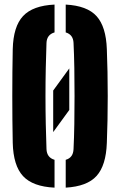

<svg xmlns="http://www.w3.org/2000/svg" viewBox="-20 -830 536 859"><path d="M224 9.5Q127 5 83.2 -42Q39.5 -89 37 -191Q35 -289.5 35 -400.8Q35 -512 37 -610Q39.5 -711.5 83.2 -758.2Q127 -805 224 -809.5V-685Q189.5 -675 188 -638Q186 -587 184.8 -526Q183.5 -465 183.5 -400.5Q183.5 -336 184.8 -275Q186 -214 188 -163Q189.5 -125 224 -115ZM274 9.5V-115Q307.5 -124.5 309 -163Q311.5 -214 312.5 -275Q313.5 -336 313.5 -400.5Q313.5 -465 312.5 -526Q311.5 -587 309 -638Q307.5 -675 274 -685V-809.5Q370 -804.5 412.2 -757.5Q454.5 -710.5 458 -610Q462 -510.5 462 -400Q462 -289.5 458 -191Q454.5 -90 412.2 -43Q370 4 274 9.5ZM218 -239V-425L290 -524V-338Z"/></svg>

Font: Big Shoulders Stencil Display Black
Style: Regular
Weight: 900
Designer: Patric King
Foundry: XO Type Co
Version: Version 1.000